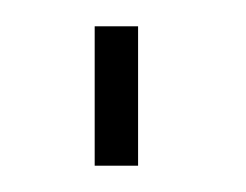

<svg xmlns="http://www.w3.org/2000/svg" viewBox="-20 -126 187 146"><path d="M52 0V-106H85V0Z"/></svg>

Font: Tomorrow ExtraLight
Style: Regular
Weight: 275
Designer: Tony de Marco, Monica Rizzolli
Foundry: Just in Type
Version: Version 2.002